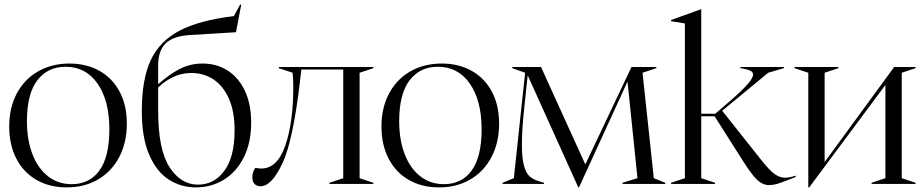

<svg xmlns="http://www.w3.org/2000/svg" viewBox="-20 -799 4012 834"><path d="M20 -250Q20 -331 53 -393Q86 -455 145.5 -489Q205 -523 282 -523Q356 -523 412.5 -491Q469 -459 500 -400Q531 -341 531 -262Q531 -180 498 -117Q465 -54 406 -19.5Q347 15 270 15Q196 15 139.5 -17Q83 -49 51.5 -109Q20 -169 20 -250ZM291 1Q369 1 412 -58.5Q455 -118 455 -237Q455 -362 404 -435.5Q353 -509 265 -509Q187 -509 142 -450Q97 -391 97 -273Q97 -191 121 -129Q145 -67 189 -33Q233 1 291 1Z M596 -317Q596 -453 634 -536Q672 -619 758.5 -665Q845 -711 996 -729L1023 -779H1028L1005 -659L808 -647Q733 -643 700 -611Q667 -579 667 -515V-433Q715 -476 760.5 -499.5Q806 -523 860 -523Q920 -523 967.5 -493.5Q1015 -464 1043 -406Q1071 -348 1071 -266Q1071 -179 1039 -115.5Q1007 -52 952.5 -18.5Q898 15 831 15Q766 15 713 -19Q660 -53 628 -127Q596 -201 596 -317ZM840 3Q910 3 954.5 -57Q999 -117 999 -234Q999 -315 974 -371Q949 -427 906.5 -454.5Q864 -482 811 -482Q733 -482 667 -419V-317Q667 -150 716 -73.5Q765 3 840 3Z M1076 -29Q1076 -51 1089 -70Q1104 -67 1115 -67Q1185 -67 1219.5 -167.5Q1254 -268 1254 -422Q1254 -456 1251 -483L1191 -503V-508H1602V-503L1542 -483V-25L1602 -5V0H1411V-5L1471 -25V-497H1289L1285 -462Q1254 -190 1207 -90Q1160 10 1112 10Q1095 10 1085.5 0Q1076 -10 1076 -29Z M1637 -250Q1637 -331 1670 -393Q1703 -455 1762.5 -489Q1822 -523 1899 -523Q1973 -523 2029.5 -491Q2086 -459 2117 -400Q2148 -341 2148 -262Q2148 -180 2115 -117Q2082 -54 2023 -19.5Q1964 15 1887 15Q1813 15 1756.5 -17Q1700 -49 1668.5 -109Q1637 -169 1637 -250ZM1908 1Q1986 1 2029 -58.5Q2072 -118 2072 -237Q2072 -362 2021 -435.5Q1970 -509 1882 -509Q1804 -509 1759 -450Q1714 -391 1714 -273Q1714 -191 1738 -129Q1762 -67 1806 -33Q1850 1 1908 1Z M2273 -470H2272L2257 -329Q2247 -235 2247 -171Q2247 -112 2256 -79.5Q2265 -47 2280.5 -33Q2296 -19 2323 -11L2343 -5V0H2163V-5L2212 -25L2261 -483L2205 -503V-508H2330L2522 -86H2523L2723 -508H2831V-503L2771 -483L2820 -25L2870 -5V0H2684V-5L2749 -25L2706 -443H2705L2495 15H2492Z M3206 -102 3084 -294H3026V-25L3086 -5V0H2895V-5L2955 -25V-697L2895 -707V-712L3025 -759H3026V-305H3087L3145 -355Q3201 -403 3226 -431.5Q3251 -460 3251 -475Q3251 -486 3240 -491.5Q3229 -497 3207 -501L3196 -503V-508H3385V-503L3317 -483L3117 -318L3286 -105Q3324 -57 3346 -42Q3368 -27 3391 -27Q3409 -27 3436 -36V-30L3405 -18Q3372 -5 3355 0Q3338 5 3321 5Q3294 5 3270.5 -16Q3247 -37 3206 -102Z M3491 -483 3431 -503V-508H3622V-503L3562 -483V-95L3864 -508H3957V-503L3897 -483V-25L3957 -5V0H3766V-5L3826 -25V-430L3495 15H3491Z"/></svg>

Font: Nyght Serif Light
Style: Regular
Weight: 300
Designer: Maksym Kobuzan
Version: Version 0.410